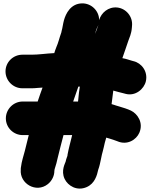

<svg xmlns="http://www.w3.org/2000/svg" viewBox="-20 -859 894 1132"><path d="M560.1 -711.7C558.4 -704.3 554.9 -698.3 548.5 -680.2L541.5 -659C543.6 -670 545.8 -679.8 548.1 -685.8C551.6 -695.3 557.2 -702.8 560.1 -711.7ZM647.9 -324.9C667.7 -319.4 687.6 -313.8 709.8 -308.6L720.1 -305.8C778.3 -290 829.7 -334.1 840.1 -380.3C852.9 -437.4 814.8 -487.6 766.9 -498.4L756.5 -501.3C741.5 -505 726.6 -511.9 701.4 -516.1C713.8 -549.8 724.7 -584.9 736.4 -617.8C743.1 -637.8 754.6 -658.8 757.4 -695L758.3 -706.1C764.3 -761.7 722.4 -809.6 670.7 -814.8C618.6 -820 576.8 -783.5 564.6 -740.8C564.3 -795.4 518.6 -840.1 463.8 -839.1C396.3 -837.9 367.7 -778.2 356.9 -739C351.4 -719.5 348.1 -690.8 343.4 -676.9C342.6 -674.5 341.9 -671.3 341.6 -667.7C330 -635.6 323.5 -605.6 312.6 -582C306.6 -567.4 303.6 -557.1 300 -545.9C250.2 -543.5 207.8 -536.5 166 -536.5H112C57.9 -536.5 12.5 -493 12.5 -438C12.5 -383.6 57.1 -338.5 112 -338.5H166C177 -338.5 187.8 -339.2 201.3 -340.6L230.5 -342.6C230.5 -342.6 230.6 -342.6 230.8 -342.6C222.1 -317.7 211.8 -290.8 202.1 -260.5H114C59.1 -260.5 14.5 -215.4 14.5 -161C14.5 -106 59.9 -62.5 114 -62.5H149.5C141.9 -33.1 132.9 3.7 126.5 30.2C118.1 65 108.5 85.7 102.8 131.3C102.7 132.5 102.5 134.5 102.5 136V141C94.8 224 193.6 281.4 262.4 226.3C287.3 206.3 300.5 176.3 300.5 149C300.5 143.3 302 137.6 306.4 124.2C310.6 112.3 314.4 97.8 319.5 74.5C330.8 29.5 341.9 -16.8 354.4 -62.5H405.3C404.6 -60 403.5 -55.5 402.3 -49.9C394.9 -18 384.9 16 378.1 53.3C377.8 55 377.5 57.3 377.5 59.9C377.4 61 369.2 80.7 367 93.8C365.8 101.2 337.3 146.3 361.2 196.2C380.2 236 433.5 269.8 491.8 243.7C538.6 222.8 552.1 175 559.1 141.6C566.9 120.9 570.8 99.5 574.6 82.1C577.3 70.1 576.8 73.8 580.8 52.3C583.2 42 588.7 24.8 591.9 8.8C595 -10.1 600 -24 606.4 -47.6C606.4 -47.6 607 -47.5 608.3 -47.1L625.6 -42C640.2 -37.8 656 -32.2 671.3 -26.5C730.2 -0.6 783.5 -35 801.4 -76C827.3 -135.7 790.4 -188.6 752.2 -206.8C731.8 -216.6 705.1 -224.6 680.7 -231.9L664.2 -236.8L653.5 -240.4C649.1 -241.9 644.5 -243.5 637.9 -245.2C641.2 -276.2 643.9 -295.7 647.9 -324.9ZM450.7 -348.5C447 -325.1 443.7 -301 441.6 -274.1C441.2 -269.4 440.9 -266.5 440.1 -260.5H411.4C421.4 -288.9 431.3 -317 442 -348.5Z"/></svg>

Font: Smoothie
Style: ExBd
Weight: 800
Foundry: Cannot Into Space Fonts
Version: Version 0.8